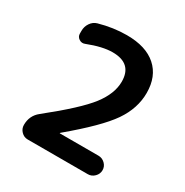

<svg xmlns="http://www.w3.org/2000/svg" viewBox="-169 -878 979 1015"><g transform="rotate(30 320.0 -370.0)"><path d="M560 -527Q560 -433 500.5 -346.5Q441 -260 270 -117Q268 -115 268 -114Q268 -113 269 -113H505Q528 -113 545 -96.5Q562 -80 562 -57Q562 -34 545 -17Q528 0 505 0H138Q115 0 98.5 -17Q82 -34 82 -57Q82 -114 125 -148Q298 -286 357 -363Q416 -440 416 -513Q416 -624 297 -624Q236 -624 149 -590Q130 -582 113.5 -593Q97 -604 97 -623V-640Q97 -666 111.5 -687.5Q126 -709 150 -716Q235 -740 317 -740Q434 -740 497 -684Q560 -628 560 -527Z"/></g></svg>

Font: Rounded Mplus 1c Bold
Style: Bold
Weight: 700
Version: Version 1.059.20150529